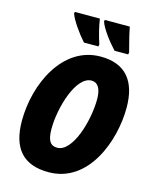

<svg xmlns="http://www.w3.org/2000/svg" viewBox="-137 -1028 896 1127"><g transform="rotate(15 311.5 -464.5)"><path d="M459 -779H542L544 -792C526 -859 514 -909 509 -939H357L355 -929C367 -891 415 -826 459 -779ZM273 -779H361L363 -792C347 -839 333 -897 327 -939H175L173 -929C184 -893 235 -821 273 -779ZM268 10C512 10 614 -273 614 -474C614 -634 543 -725 390 -725C160 -725 40 -466 40 -242C40 -75 114 10 268 10ZM281 -142C241 -142 220 -166 220 -242C220 -366 279 -575 375 -575C413 -575 434 -542 434 -477C434 -346 374 -142 281 -142Z"/></g></svg>

Font: Noto Sans Condensed Black
Style: Italic
Weight: 900
Width: 3
Italic angle: -12°
Designer: Monotype Design Team
Foundry: Monotype Imaging Inc.
Version: Version 2.013